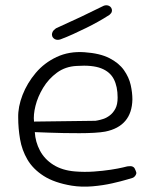

<svg xmlns="http://www.w3.org/2000/svg" viewBox="-20 -694 584 728"><path d="M252 10Q186 -1 145.5 -27Q105 -53 84 -89Q63 -125 56 -166.5Q49 -208 49 -248Q48 -289 65.5 -334Q83 -379 115.5 -417.5Q148 -456 195 -478Q242 -500 300 -496Q359 -492 395 -473.5Q431 -455 450 -428Q469 -401 475.5 -372Q482 -343 482 -317Q481 -266 455 -235.5Q429 -205 379 -195Q363 -192 337 -190.5Q311 -189 281 -189Q251 -189 221.5 -189.5Q192 -190 167 -191Q142 -192 127 -192.5Q112 -193 112 -193Q114 -156 131.5 -123Q149 -90 182.5 -69Q216 -48 264 -44Q300 -41 335.5 -43.5Q371 -46 400 -50.5Q429 -55 445.5 -59Q462 -63 462 -63Q462 -63 466 -63.5Q470 -64 475.5 -64Q481 -64 486 -60.5Q491 -57 494 -48Q498 -40 496.5 -35Q495 -30 492 -26.5Q489 -23 486.5 -21.5Q484 -20 484 -20Q484 -20 462.5 -13.5Q441 -7 406 1Q371 9 330.5 12.5Q290 16 252 10ZM109 -233 342 -236Q342 -236 350.5 -237.5Q359 -239 371.5 -243Q384 -247 396.5 -256.5Q409 -266 417.5 -282Q426 -298 426 -324Q426 -366 411.5 -394Q397 -422 363.5 -435Q330 -448 271 -444Q228 -442 196 -418.5Q164 -395 143.5 -361Q123 -327 114.5 -292.5Q106 -258 109 -233ZM210 -545Q210 -545 206.5 -544Q203 -543 198 -543Q193 -543 188 -545.5Q183 -548 179 -554Q176 -561 177.5 -567.5Q179 -574 182.5 -578Q186 -582 189.5 -584.5Q193 -587 193 -587Q242 -609 286.5 -630Q331 -651 373 -672Q373 -672 376 -673Q379 -674 383.5 -674Q388 -674 393 -672Q398 -670 402 -664Q405 -658 404.5 -653Q404 -648 401.5 -644.5Q399 -641 396.5 -639Q394 -637 394 -637Q374 -624 351.5 -611.5Q329 -599 305.5 -587.5Q282 -576 258 -565Q234 -554 210 -545Z"/></svg>

Font: Sour Gummy Black ExtraLight
Style: Regular
Weight: 250
Version: Version 1.000